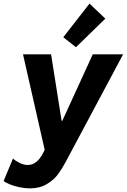

<svg xmlns="http://www.w3.org/2000/svg" viewBox="-60 -825 699 1059"><path d="M-40 172.9 11.7 49.3Q23.9 61.5 47.4 73.2Q70.8 85 93.3 85Q145 85 179.2 16.1L186.5 1.5L66.9 -525.4H221.7L279.8 -158.7H283.7L451.7 -525.4H619.1L303.2 66.4Q282.2 106 260 136.2Q237.8 166.5 198.7 190.2Q159.7 213.9 104.5 213.9Q75.7 213.9 45.7 207.3Q15.6 200.7 -7.6 191.2Q-30.8 181.6 -40 172.9ZM289.1 -619.6 433.6 -805.2 521 -722.2 358.9 -564.5Z"/></svg>

Font: Reddit Sans Fudge ExBold Italic
Style: Regular
Weight: 800
Italic angle: -11.25°
Designer: Stephen Hutchings
Version: Version 1.013